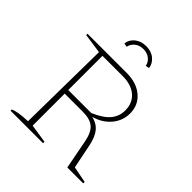

<svg xmlns="http://www.w3.org/2000/svg" viewBox="-224 -987 1136 1136"><g transform="rotate(45 344.0 -419.0)"><path d="M554 -32 656 -12V0H523L488 -182Q476 -246 446 -272Q416 -298 355 -298H203V-30L320 -12V0H48V-10Q80 -26 165 -29L173 -615L48 -633V-644H376Q459 -644 509.5 -601Q560 -558 560 -489Q560 -428 520.5 -381Q481 -334 416 -316Q460 -306 485.5 -275Q511 -244 523 -185ZM373 -614H203V-328H395Q464 -357 495.5 -394Q527 -431 527 -481Q527 -543 485.5 -578.5Q444 -614 373 -614ZM346 -838Q389 -838 417 -814.5Q445 -791 449 -758L426 -753Q422 -779 400 -796.5Q378 -814 346 -814Q314 -814 292.5 -796.5Q271 -779 266 -753L243 -758Q246 -791 274.5 -814.5Q303 -838 346 -838Z"/></g></svg>

Font: Piazzolla Thin
Style: Regular
Weight: 100
Designer: Juan Pablo del Peral
Foundry: Huerta Tipografica
Version: Version 1.330